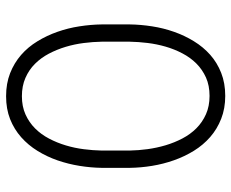

<svg xmlns="http://www.w3.org/2000/svg" viewBox="-85 -676 770 640"><g transform="rotate(-90 300.0 -356.0)"><path d="M538.6 -308.1Q538.1 -272 532.2 -234.1Q526.4 -196.3 513.9 -160.9Q501.5 -125.5 482.4 -94.5Q463.4 -63.5 437.3 -40.3Q411.1 -17.1 377 -3.7Q342.8 9.8 300.3 9.8Q258.3 9.8 224.1 -3.7Q189.9 -17.1 163.3 -40.3Q136.7 -63.5 117.4 -94.7Q98.1 -126 85.7 -161.4Q73.2 -196.8 67.1 -234.4Q61 -272 60.5 -308.1V-401.9Q61 -438 67.1 -475.8Q73.2 -513.7 85.4 -549.1Q97.7 -584.5 116.9 -615.7Q136.2 -647 162.6 -670.4Q189 -693.8 222.9 -707.3Q256.8 -720.7 299.3 -720.7Q341.8 -720.7 376 -707.3Q410.2 -693.8 436.8 -670.7Q463.4 -647.5 482.4 -616.2Q501.5 -585 513.9 -549.6Q526.4 -514.2 532.2 -476.3Q538.1 -438.5 538.6 -401.9ZM481 -402.8Q480.5 -431.2 476.6 -461.9Q472.7 -492.7 463.9 -522Q455.1 -551.3 441.2 -577.9Q427.2 -604.5 407.2 -624.5Q387.2 -644.5 360.4 -656.2Q333.5 -668 299.3 -668Q265.1 -668 238.5 -656Q211.9 -644 191.9 -624Q171.9 -604 158 -577.4Q144 -550.8 135.3 -521.5Q126.5 -492.2 122.6 -461.4Q118.7 -430.7 118.2 -402.8V-308.1Q118.7 -279.8 122.8 -249.3Q127 -218.8 135.7 -189.2Q144.5 -159.7 158.4 -133.1Q172.4 -106.4 192.4 -86.4Q212.4 -66.4 239.3 -54.4Q266.1 -42.5 300.3 -42.5Q335 -42.5 361.6 -54.4Q388.2 -66.4 408.2 -86.4Q428.2 -106.4 442.1 -133.1Q456.1 -159.7 464.6 -189.2Q473.1 -218.8 476.8 -249.3Q480.5 -279.8 481 -308.1Z"/></g></svg>

Font: TypoPRO Roboto Mono
Style: Regular
Weight: 300
Designer: Google
Version: Version 2.000986; 2015; ttfautohint (v1.3)